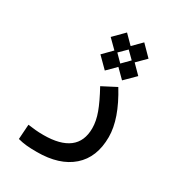

<svg xmlns="http://www.w3.org/2000/svg" viewBox="-192 -704 970 1053"><g transform="rotate(30 293.0 -177.5)"><path d="M201.2 230Q162.1 230 135 227.3Q107.9 224.6 80.6 217.3L86.9 123.5Q114.7 127 136 129.2Q157.2 131.3 186.5 131.3Q291.5 131.3 345.7 90.1Q399.9 48.8 399.9 -34.7Q399.9 -79.6 381.1 -131.1Q362.3 -182.6 321.8 -256.3L410.2 -302.2Q502.4 -152.3 502.4 -38.1Q502.4 90.8 423.1 160.4Q343.8 230 201.2 230ZM300.8 -343.3 235.8 -408.2 291.5 -464.8 236.8 -519 302.2 -585 356.4 -530.3 411.1 -585.4 476.1 -519.5 420.4 -463.9 475.1 -408.7 409.7 -343.8 355.5 -397.9ZM355 -418.9 400.9 -465.3 356.9 -508.8 311 -463.4Z"/></g></svg>

Font: CaskaydiaMono NF
Style: Regular
Weight: 400
Designer: Aaron Bell
Foundry: Saja Typeworks
Version: Version 2111.001; ttfautohint (v1.8.4);Nerd Fonts 3.1.1